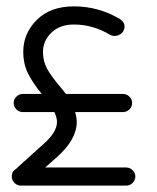

<svg xmlns="http://www.w3.org/2000/svg" viewBox="-20 -572 493 603"><path d="M366 -220H216Q221 -202 221 -189Q221 -133 157 -77L122 -46H376Q388 -46 396.5 -37.5Q405 -29 405 -18Q405 -6 396.5 2.5Q388 11 376 11H46Q34 11 25.5 2.5Q17 -6 17 -18Q17 -34 31 -42L36 -47L117 -120Q159 -157 159 -189Q159 -202 151 -220H52Q40 -220 31.5 -228.5Q23 -237 23 -249Q23 -260 31.5 -268.5Q40 -277 52 -277H111Q81 -314 67 -343.5Q53 -373 53 -409Q53 -467 95.5 -509.5Q138 -552 212 -552Q290 -552 357 -512Q380 -496 366 -472Q359 -463 347.5 -460Q336 -457 325 -463Q272 -495 212 -495Q168 -495 141.5 -469.5Q115 -444 115 -409Q115 -379 128.5 -355Q142 -331 171 -297L187 -277H366Q378 -277 386.5 -268.5Q395 -260 395 -249Q395 -237 386.5 -228.5Q378 -220 366 -220Z"/></svg>

Font: Hoogli Medium
Style: Regular
Weight: 500
Designer: Anand Singh Naorem
Foundry: Brand New Type
Version: Version 1.00 b007